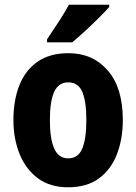

<svg xmlns="http://www.w3.org/2000/svg" viewBox="-20 -786 580 816"><path d="M502 -276Q502 -197 477.5 -132Q453 -67 401.5 -28.5Q350 10 269 10Q193 10 141.5 -28Q90 -66 63.5 -131Q37 -196 37 -276Q37 -360 62.5 -424Q88 -488 140 -524Q192 -560 271 -560Q374 -560 438 -486.5Q502 -413 502 -276ZM192 -275Q192 -196 210.5 -154.5Q229 -113 270 -113Q312 -113 329.5 -154.5Q347 -196 347 -276Q347 -356 329.5 -396Q312 -436 270 -436Q229 -436 210.5 -396Q192 -356 192 -275ZM444 -756Q428 -738 400.5 -710.5Q373 -683 342.5 -655Q312 -627 287 -606H180V-619Q205 -656 230 -694.5Q255 -733 273 -766H444Z"/></svg>

Font: Noto Sans Hebrew Condensed ExtraBold
Style: Regular
Weight: 800
Width: 3
Designer: Monotype Design Team
Foundry: Monotype Imaging Inc.
Version: Version 2.004; ttfautohint (v1.8.4.7-5d5b)